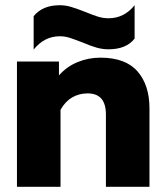

<svg xmlns="http://www.w3.org/2000/svg" viewBox="-20 -716 633 736"><path d="M109 -654Q143 -696 209 -696Q230 -696 251 -690Q272 -684 305 -671Q334 -659 354.5 -652.5Q375 -646 396 -646Q456 -646 496 -696V-568Q464 -527 396 -527Q373 -527 350 -533.5Q327 -540 297 -553Q266 -565 247.5 -571Q229 -577 209 -577Q150 -577 109 -526ZM45 -480H206V-427Q236 -461 277.5 -478Q319 -495 365 -495Q461 -495 507 -442.5Q553 -390 553 -300V0H386V-277Q386 -358 316 -358Q283 -358 256.5 -342.5Q230 -327 212 -295V0H45Z"/></svg>

Font: Readiness
Style: Bold
Weight: 700
Designer: Katatrad Team
Foundry: CadsonDemak
Version: Version 1.00;January 16, 2020;FontCreator 12.0.0.2550 64-bit